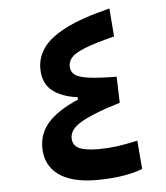

<svg xmlns="http://www.w3.org/2000/svg" viewBox="-51 -749 689 799"><g transform="rotate(-5 293.0 -349.5)"><path d="M321.8 3.9Q216.3 3.9 161.6 -36.6Q106.9 -77.1 106.9 -150.9Q106.9 -210 146.7 -254.6Q186.5 -299.3 272 -336.4V-346.2Q204.6 -355 166 -386.2Q127.4 -417.5 127.4 -479.5Q127.4 -524.4 155 -564.2Q182.6 -604 250 -638.7Q317.4 -673.3 435.5 -702.6L444.8 -585Q360.8 -564 319.1 -546.9Q277.3 -529.8 263.7 -513.4Q250 -497.1 250 -478Q250 -456.1 265.4 -442.9Q280.8 -429.7 322 -423.8Q363.3 -418 440.9 -417L444.3 -308.1Q375.5 -287.1 333.3 -269.5Q291 -252 269 -236.6Q247.1 -221.2 239.5 -207Q231.9 -192.9 231.9 -179.2Q231.9 -148.9 257.8 -136.2Q283.7 -123.5 340.3 -123.5Q377.4 -123.5 415.3 -128.4Q453.1 -133.3 503.4 -144.5L513.2 -25.4Q472.7 -9.8 422.6 -2.9Q372.6 3.9 321.8 3.9Z"/></g></svg>

Font: Cascadia Mono PL SemiBold
Style: Regular
Weight: 600
Monospace: yes
Designer: Aaron Bell
Foundry: Saja Typeworks
Version: Version 2404.023; ttfautohint (v1.8.4)